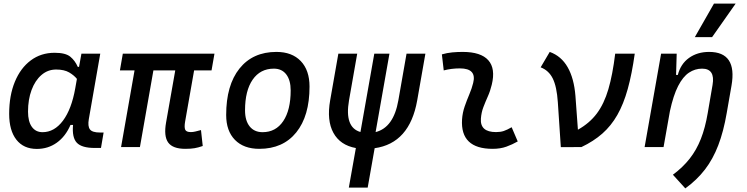

<svg xmlns="http://www.w3.org/2000/svg" viewBox="-20 -815 4142 1064"><path d="M418 -444.3 431.2 -517.6H535.6L472.2 -154.8Q465.3 -115.7 478.3 -98.1Q491.2 -80.6 534.2 -80.6H554.2L539.6 4.9H504.9Q433.1 4.9 405.8 -23.9Q378.4 -52.7 384.8 -122.6H370.6Q343.3 -59.1 294.9 -24.4Q246.6 10.3 184.1 10.3Q110.8 10.3 70.8 -40.8Q30.8 -91.8 30.8 -184.1Q30.8 -285.6 62.3 -361.8Q93.8 -438 150.4 -480.2Q207 -522.5 282.7 -522.5Q343.3 -522.5 369.6 -500.7Q396 -479 411.1 -444.3ZM291 -429.7Q244.6 -429.7 209.5 -399.2Q174.3 -368.7 154.8 -315.9Q135.3 -263.2 135.3 -196.3Q135.3 -141.6 156.5 -112.1Q177.7 -82.5 215.8 -82.5Q281.2 -82.5 328.9 -146.2Q376.5 -210 397 -325.7L406.2 -377.9Q390.6 -397.5 363.3 -413.6Q335.9 -429.7 291 -429.7Z M1006.8 9.8Q937.5 9.8 912.1 -25.1Q886.7 -60.1 900.4 -136.7L951.2 -424.8H830.1L755.4 0H650.9L725.6 -424.8H644.5L660.6 -517.6H1168.5L1152.3 -424.8H1055.7L1005.9 -141.6Q1000.5 -110.8 1006.1 -96.9Q1011.7 -83 1037.6 -83Q1049.3 -83 1062.5 -86.2Q1075.7 -89.4 1093.8 -94.2L1103.5 -5.9Q1078.1 2.9 1057.9 6.3Q1037.6 9.8 1006.8 9.8Z M1417 9.8Q1330.6 9.8 1282 -39.8Q1233.4 -89.4 1233.4 -177.7Q1233.4 -342.8 1307.1 -435.1Q1380.9 -527.3 1511.7 -527.3Q1598.1 -527.3 1646.7 -476.6Q1695.3 -425.8 1695.3 -335Q1695.3 -172.4 1621.8 -81.3Q1548.3 9.8 1417 9.8ZM1435.1 -82.5Q1508.3 -82.5 1549.6 -143.8Q1590.8 -205.1 1590.8 -314Q1590.8 -370.6 1566.4 -402.6Q1542 -434.6 1497.6 -434.6Q1422.4 -434.6 1380.1 -373.5Q1337.9 -312.5 1337.9 -203.6Q1337.9 -146.5 1363.5 -114.5Q1389.2 -82.5 1435.1 -82.5Z M1913.1 224.6 1952.1 5.4Q1865.2 -10.3 1827.6 -78.9Q1790 -147.5 1809.6 -258.8L1855 -517.6H1959.5L1914.1 -258.8Q1888.2 -108.9 1977.5 -83.5L2054.2 -517.6H2138.2L2061.5 -83Q2161.1 -107.9 2187.5 -258.8L2232.9 -517.6H2337.4L2292 -258.8Q2250 -21 2056.2 6.3L2017.6 224.6Z M2815.4 -109.9 2849.1 -31.2Q2819.3 -14.2 2786.1 -2.2Q2752.9 9.8 2710 9.8Q2530.3 9.8 2540.5 -153.3Q2543 -189.9 2554.9 -224.6Q2566.9 -259.3 2580.8 -292Q2594.7 -324.7 2602.1 -355Q2623 -436 2528.3 -436Q2481.9 -436 2439 -424.8L2428.7 -513.7Q2457.5 -522 2486.3 -524.7Q2515.1 -527.3 2543.9 -527.3Q2645 -527.3 2686 -481.2Q2727.1 -435.1 2705.1 -345.2Q2696.8 -310.5 2683.3 -280.5Q2669.9 -250.5 2658.7 -221.2Q2647.5 -191.9 2645 -157.7Q2639.6 -83 2729 -83Q2753.4 -83 2771.7 -89.1Q2790 -95.2 2815.4 -109.9Z M3202.1 0 3087.9 0.5 3071.3 -249Q3065.4 -335.4 3043.2 -380.1Q3021 -424.8 2976.1 -441.9L3026.4 -527.3Q3090.3 -504.4 3125.7 -442.6Q3161.1 -380.9 3168.9 -283.2L3182.6 -96.2Q3247.1 -132.3 3287.4 -186Q3327.6 -239.7 3351.3 -320.3Q3375 -400.9 3389.2 -517.6H3497.6Q3481.9 -405.3 3458.7 -321.8Q3435.5 -238.3 3401.1 -178Q3366.7 -117.7 3317.9 -74.7Q3269 -31.7 3202.1 0Z M3552.2 0 3643.6 -517.6H3730L3726.6 -399.9H3736.3Q3752 -460.9 3798.3 -494.1Q3844.7 -527.3 3909.7 -527.3Q4066.4 -527.3 4033.7 -340.3L4007.3 -189Q3989.7 -86.4 3960.4 -10Q3931.2 66.4 3886.7 124.3Q3842.3 182.1 3777.8 229L3709 153.3Q3764.2 112.3 3802 64.2Q3839.8 16.1 3864 -45.4Q3888.2 -106.9 3901.9 -188L3928.7 -344.2Q3944.3 -434.6 3870.6 -434.6Q3831.5 -434.6 3798.1 -412.4Q3764.6 -390.1 3738 -338.4Q3711.4 -286.6 3692.4 -198.7L3657.2 0ZM3830.6 -609.4 3936.5 -794.9H4056.6L3926.3 -609.4Z"/></svg>

Font: Cascadia Code NF
Style: Italic
Weight: 400
Italic angle: -10°
Monospace: yes
Designer: Aaron Bell
Foundry: Saja Typeworks
Version: Version 2404.023; ttfautohint (v1.8.4)